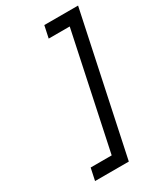

<svg xmlns="http://www.w3.org/2000/svg" viewBox="-198 -825 811 950"><g transform="rotate(-30 207.5 -350.0)"><path d="M53.2 46.9 67.9 -22H188L327.1 -678.2H207L221.7 -747.1H414.6L246.1 46.9Z"/></g></svg>

Font: Tuffy
Style: Italic
Weight: 400
Italic angle: -12°
Designer: Thatcher Ulrich, Karoly Barta and Michael Everson
Version: Version 001.271